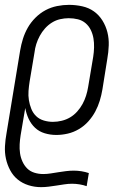

<svg xmlns="http://www.w3.org/2000/svg" viewBox="-24 -548 519 791"><path d="M145 223Q118 223 93 215Q68 207 49 191.5Q30 176 18 153.5Q6 131 0.5 106Q-5 81 -3.5 54Q-2 27 3 0L59 -340Q63 -364 70.5 -388Q78 -412 90.5 -434Q103 -456 122 -475Q141 -494 163.5 -506Q186 -518 211 -523Q236 -528 260 -528Q288 -528 315 -522Q342 -516 363 -501Q384 -486 398 -463.5Q412 -441 418.5 -415Q425 -389 424 -361Q423 -333 418 -305L398 -180Q394 -156 387 -133Q380 -110 368.5 -88.5Q357 -67 340 -48Q323 -29 301 -16Q279 -3 255 2.5Q231 8 208 8Q183 8 160 1Q137 -6 120.5 -21.5Q104 -37 94 -58.5Q84 -80 80 -103L61 9Q58 28 57 46.5Q56 65 58.5 83Q61 101 68.5 117.5Q76 134 88 146Q100 158 117.5 163.5Q135 169 154 169Q169 169 185 166.5Q201 164 216.5 161.5Q232 159 248 157Q264 155 280 155Q296 155 311.5 157.5Q327 160 342 165L333 219Q319 214 303.5 211.5Q288 209 273 209Q257 209 241 211.5Q225 214 208.5 216.5Q192 219 176.5 221Q161 223 145 223ZM194 -46Q212 -46 230.5 -50.5Q249 -55 265 -64.5Q281 -74 294 -88.5Q307 -103 316 -119.5Q325 -136 330.5 -153.5Q336 -171 339 -189L360 -314Q363 -333 363.5 -352.5Q364 -372 361 -390Q358 -408 350 -424.5Q342 -441 328.5 -452.5Q315 -464 297 -468.5Q279 -473 259 -473Q242 -473 224 -469Q206 -465 190 -455Q174 -445 161.5 -431Q149 -417 140 -400.5Q131 -384 125.5 -366.5Q120 -349 118 -331L98 -212Q95 -193 93.5 -173.5Q92 -154 95 -135.5Q98 -117 105 -99.5Q112 -82 125 -69.5Q138 -57 156.5 -51.5Q175 -46 194 -46Z"/></svg>

Font: Iosevka QP Light
Style: Italic
Weight: 300
Italic angle: -9°
Designer: Belleve Invis
Foundry: Belleve Invis
Version: Version 20.0.0; ttfautohint (v1.8.4)